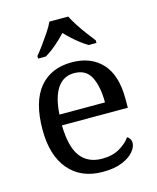

<svg xmlns="http://www.w3.org/2000/svg" viewBox="-116 -847 767 937"><g transform="rotate(-15 267.5 -378.0)"><path d="M287 10Q178 10 116.5 -62Q55 -134 55 -264Q55 -404 113 -475Q171 -546 277 -546Q374 -546 429.5 -486Q485 -426 485 -307V-261H152Q154 -152 191.5 -102.5Q229 -53 301 -53Q353 -53 389.5 -74.5Q426 -96 444 -123Q451 -120 457 -111Q463 -102 463 -89Q463 -69 444 -46Q425 -23 386 -6.5Q347 10 287 10ZM384 -315Q384 -395 359.5 -443.5Q335 -492 275 -492Q220 -492 189.5 -446.5Q159 -401 154 -315ZM124 -619Q140 -638 159 -664Q178 -690 196 -717Q214 -744 224 -766H319Q330 -744 347.5 -717Q365 -690 384.5 -664Q404 -638 419 -619V-606H380Q361 -617 341.5 -632Q322 -647 304 -663.5Q286 -680 271 -696Q249 -672 220.5 -647.5Q192 -623 163 -606H124Z"/></g></svg>

Font: Noto Serif Vithkuqi
Style: Regular
Weight: 400
Version: Version 1.005